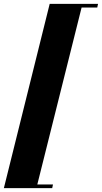

<svg xmlns="http://www.w3.org/2000/svg" viewBox="-42 -792 527 993"><path d="M-22 181 215 -772H465L461 -753H380L151 162H232L228 181Z"/></svg>

Font: Playfair Display ExtraBold
Style: Italic
Weight: 800
Italic angle: -14°
Designer: Claus Eggers Sørensen
Foundry: Claus Eggers Sørensen
Version: Version 1.203